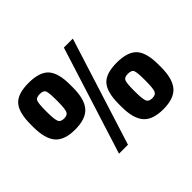

<svg xmlns="http://www.w3.org/2000/svg" viewBox="-163 -1087 1364 1364"><g transform="rotate(-45 519.5 -405.0)"><path d="M345 0 601 -810H691L435 0ZM246 -341Q139 -341 93.5 -394.5Q48 -448 48 -564V-592Q48 -710 92 -760Q136 -810 246 -810Q356 -810 401 -760Q446 -710 446 -593V-563Q446 -447 400 -394Q354 -341 246 -341ZM300 -573V-585Q300 -654 292 -676Q284 -698 246 -698Q209 -698 200.5 -676Q192 -654 192 -586V-572Q192 -503 201 -477.5Q210 -452 246 -452Q282 -452 291 -477.5Q300 -503 300 -573ZM791 0Q684 0 638.5 -53.5Q593 -107 593 -223V-251Q593 -369 637 -419Q681 -469 791 -469Q900 -469 945.5 -419Q991 -369 991 -252V-223Q991 -107 945 -53.5Q899 0 791 0ZM845 -231V-244Q845 -314 837 -335.5Q829 -357 791 -357Q754 -357 745.5 -335Q737 -313 737 -245V-231Q737 -162 746 -136.5Q755 -111 791 -111Q827 -111 836 -136.5Q845 -162 845 -231Z"/></g></svg>

Font: Oswald Heavy
Style: Regular
Weight: 400
Designer: Vernon Adams
Foundry: Vernon Adams
Version: Version 4.101